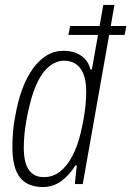

<svg xmlns="http://www.w3.org/2000/svg" viewBox="-20 -743 530 775"><path d="M152 12Q114 12 86.5 -4Q59 -20 44.5 -55.5Q30 -91 30 -147Q30 -178 32.5 -211Q35 -244 42 -277Q52 -334 69.5 -382Q87 -430 112 -465Q137 -500 168 -519Q199 -538 236 -538Q262 -538 283.5 -530.5Q305 -523 321.5 -506.5Q338 -490 345 -463H351L397 -723H442L314 0H282L290 -75H284Q261 -37 228 -12.5Q195 12 152 12ZM157 -28Q194 -28 223 -51Q252 -74 273 -115Q294 -156 306 -208Q313 -238 318 -266Q323 -294 325.5 -321Q328 -348 328 -371Q328 -419 316 -446.5Q304 -474 284 -486Q264 -498 240 -498Q208 -498 180.5 -476.5Q153 -455 133 -415Q113 -375 100 -320Q92 -288 86.5 -257Q81 -226 78.5 -198.5Q76 -171 76 -148Q76 -85 97 -56.5Q118 -28 157 -28ZM256 -602 263 -638H490L483 -602Z"/></svg>

Font: Archivo Condensed Thin
Style: Italic
Weight: 250
Width: 3
Italic angle: -10°
Designer: Hector Gatti
Foundry: Omnibus-Type
Version: Version 2.001